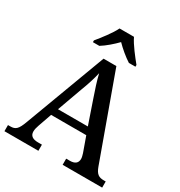

<svg xmlns="http://www.w3.org/2000/svg" viewBox="-212 -1075 1142 1220"><g transform="rotate(30 359.0 -465.5)"><path d="M205 -784V-771H252C288 -793 330 -830 360 -861C390 -830 434 -793 469 -771H517V-784C486 -822 435 -886 414 -931H308C287 -886 236 -822 205 -784ZM1 0H250V-45H221C183 -45 161 -59 161 -91C161 -104 165 -122 171 -138L206 -238H464L503 -129C507 -115 511 -103 511 -91C511 -59 490 -45 455 -45H428V0H718V-45H704C667 -45 648 -57 631 -103L410 -714H316L95 -122C72 -59 56 -45 18 -45H1ZM226 -291 291 -471C313 -528 327 -573 338 -620C349 -572 367 -518 386 -463L445 -291Z"/></g></svg>

Font: Noto Serif Vithkuqi Medium
Style: Regular
Weight: 500
Version: Version 1.005